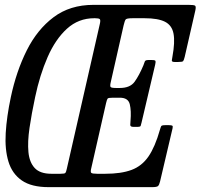

<svg xmlns="http://www.w3.org/2000/svg" viewBox="-20 -770 825 790"><path d="M416.5 -346 355.5 -78Q351.5 -62.5 355.5 -58.8Q359.5 -55 380 -55H413Q478.5 -55 521 -70.8Q563.5 -86.5 590.8 -126Q618 -165.5 638 -236Q641 -246.5 643.2 -250.8Q645.5 -255 660 -255H675Q686 -255 689 -252.8Q692 -250.5 690 -242L638.5 -23Q635 -8.5 629.8 -4.2Q624.5 0 606 0H180Q109.5 0 69.8 -27.5Q30 -55 14.8 -105Q-0.5 -155 3.5 -222.5Q7.5 -290 24.5 -370Q47 -476.5 90 -562.5Q133 -648.5 200.5 -699.2Q268 -750 364.5 -750H756Q777.5 -750 782.5 -746.8Q787.5 -743.5 783.5 -726L740 -536Q736.5 -522 733.5 -518.5Q730.5 -515 713 -515H698.5Q686 -515 687 -521.8Q688 -528.5 689.5 -537Q700.5 -597 694 -631.5Q687.5 -666 658.8 -680.5Q630 -695 575 -695H525Q500.5 -695 496.8 -689.5Q493 -684 488.5 -665L435.5 -431Q432 -416 435.2 -412Q438.5 -408 458 -408H473Q515.5 -408 534 -433.8Q552.5 -459.5 570 -501Q573.5 -509.5 575.5 -516.2Q577.5 -523 589.5 -523H605Q618.5 -523 619.8 -519Q621 -515 618.5 -504L562.5 -266Q560 -256.5 558.8 -252.2Q557.5 -248 545 -248H529Q516 -248 516 -256Q516 -264 517 -273Q520.5 -314 514 -341Q507.5 -368 473 -368H445Q426 -368 423 -364.5Q420 -361 416.5 -346ZM391 -672.5Q394.5 -688 390.2 -691.5Q386 -695 371 -695H367.5Q303 -695 255.5 -651.8Q208 -608.5 175.8 -534.8Q143.5 -461 124.5 -370Q110 -302 101.5 -244.2Q93 -186.5 97 -144.2Q101 -102 123 -78.5Q145 -55 191.5 -55H229Q246 -55 249 -58.5Q252 -62 255 -76Z"/></svg>

Font: Besley* Condensed
Style: Italic
Weight: 400
Width: 3
Italic angle: -13°
Designer: Owen Earl
Foundry: indestructible type*
Version: Version 3.000; ttfautohint (v1.8.3)